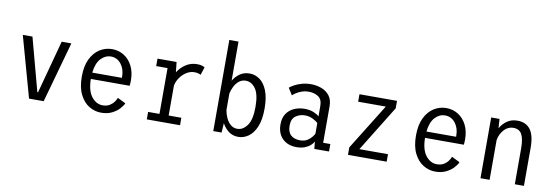

<svg xmlns="http://www.w3.org/2000/svg" viewBox="-56 -1148 4492 1556"><g transform="rotate(10 2190.0 -369.5)"><path d="M213.5 0 74 -500H153.5L270.5 -63.5H276.5L394 -500H473.5L334 0Z M807 11Q755 11 708.5 -17Q662 -45 632.8 -103Q603.5 -161 603.5 -251Q603.5 -339 632.5 -397Q661.5 -455 708 -483.5Q754.5 -512 807.5 -512Q862 -512 905.8 -484.8Q949.5 -457.5 975.2 -407.2Q1001 -357 1001 -287.5Q1001 -275 1000.2 -263.5Q999.5 -252 998.5 -244H679Q680.5 -146 719 -98Q757.5 -50 809 -50Q843.5 -50 866.5 -64Q889.5 -78 903 -97Q916.5 -116 921.5 -131L988.5 -98Q979.5 -76.5 956 -51Q932.5 -25.5 895.2 -7.2Q858 11 807 11ZM807.5 -451.5Q763 -451.5 726.8 -413.8Q690.5 -376 681.5 -296.5H925.5V-305Q925.5 -367.5 892.8 -409.5Q860 -451.5 807.5 -451.5Z M1182.5 0V-61.5H1276V-438.5H1182.5V-500H1339.5L1348.5 -416.5Q1374 -458 1415.2 -484.8Q1456.5 -511.5 1506 -511.5Q1533.5 -511.5 1549.2 -506Q1565 -500.5 1570.5 -496.5L1549 -431Q1545 -434.5 1531.5 -439Q1518 -443.5 1496.5 -443.5Q1463 -443.5 1432.2 -424.2Q1401.5 -405 1379.8 -374Q1358 -343 1351.5 -308V-61.5H1456V0Z M1729.5 0V-750H1805V-428Q1825.5 -463.5 1859.5 -487.2Q1893.5 -511 1940.5 -511Q1984.5 -511 2022.8 -484Q2061 -457 2084.2 -399.5Q2107.5 -342 2107.5 -251Q2107.5 -160 2083.2 -102Q2059 -44 2019.8 -16.5Q1980.5 11 1936.5 11Q1889.5 11 1856.2 -14.5Q1823 -40 1803 -78L1798 0ZM1919 -448Q1887.5 -448 1864.2 -429.5Q1841 -411 1826.2 -382.2Q1811.5 -353.5 1805 -322.5V-187.5Q1810.5 -153 1825 -122Q1839.5 -91 1862.5 -71.5Q1885.5 -52 1917 -52Q1964 -52 1998.2 -99.5Q2032.5 -147 2032.5 -251Q2032.5 -356.5 1999.5 -402.2Q1966.5 -448 1919 -448Z M2416 11Q2344 11 2300.2 -31.5Q2256.5 -74 2256.5 -149.5Q2256.5 -203.5 2280.8 -238.2Q2305 -273 2344.2 -289.8Q2383.5 -306.5 2428 -306.5Q2473.5 -306.5 2505.5 -292Q2537.5 -277.5 2548.5 -265.5V-350Q2548.5 -406 2515.2 -427.5Q2482 -449 2435.5 -449Q2406 -449 2380.2 -439.8Q2354.5 -430.5 2335.2 -418Q2316 -405.5 2306.5 -396L2271 -452.5Q2283.5 -464 2309 -478Q2334.5 -492 2369.2 -502Q2404 -512 2445 -512Q2489 -512 2529.8 -497.2Q2570.5 -482.5 2596.8 -449.2Q2623 -416 2623 -360.5V-61.5H2682V0H2561L2555.5 -60Q2549 -46 2531.2 -29.2Q2513.5 -12.5 2484.5 -0.8Q2455.5 11 2416 11ZM2435 -48.5Q2469 -48.5 2492.2 -62.5Q2515.5 -76.5 2529.2 -94Q2543 -111.5 2548.5 -122.5V-209.5Q2537.5 -223.5 2506.5 -239Q2475.5 -254.5 2440.5 -254.5Q2397 -254.5 2364 -230.8Q2331 -207 2331 -152Q2331 -99 2358.5 -73.8Q2386 -48.5 2435 -48.5Z M2838 0V-61.5L3072 -438.5H2844.5V-500H3153.5V-438.5L2921 -61.5H3156.5V0Z M3557 11Q3505 11 3458.5 -17Q3412 -45 3382.8 -103Q3353.5 -161 3353.5 -251Q3353.5 -339 3382.5 -397Q3411.5 -455 3458 -483.5Q3504.5 -512 3557.5 -512Q3612 -512 3655.8 -484.8Q3699.5 -457.5 3725.2 -407.2Q3751 -357 3751 -287.5Q3751 -275 3750.2 -263.5Q3749.5 -252 3748.5 -244H3429Q3430.5 -146 3469 -98Q3507.5 -50 3559 -50Q3593.5 -50 3616.5 -64Q3639.5 -78 3653 -97Q3666.5 -116 3671.5 -131L3738.5 -98Q3729.5 -76.5 3706 -51Q3682.5 -25.5 3645.2 -7.2Q3608 11 3557 11ZM3557.5 -451.5Q3513 -451.5 3476.8 -413.8Q3440.5 -376 3431.5 -296.5H3675.5V-305Q3675.5 -367.5 3642.8 -409.5Q3610 -451.5 3557.5 -451.5Z M3928.5 0V-500H3997L4002 -424Q4023 -462 4058.8 -486.8Q4094.5 -511.5 4143.5 -511.5Q4213.5 -511.5 4249.8 -463.5Q4286 -415.5 4286 -314V0H4211V-296.5Q4211 -374 4190.2 -411.2Q4169.5 -448.5 4120 -448.5Q4077 -448.5 4044.5 -413Q4012 -377.5 4003.5 -327V0Z"/></g></svg>

Font: Trispace SemiCondensed Light
Style: Regular
Weight: 300
Width: 4
Designer: Tyler Finck
Foundry: Etcetera Type Company
Version: Version 1.210; ttfautohint (v1.8.3)